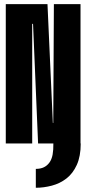

<svg xmlns="http://www.w3.org/2000/svg" viewBox="-20 -695 421 930"><path d="M153.5 214.5Q192 214.5 231 204.2Q270 194 301.5 169.8Q333 145.5 352 103.8Q371 62 371 0H238.5Q239 31 234.8 54Q230.5 77 219.5 92.2Q208.5 107.5 192.5 115.2Q176.5 123 153.5 123ZM8 0H136V-579.5H140L164.5 0H370V-675H241L238 -99.5H236L210 -675H8Z"/></svg>

Font: Anybody UltraCondensed
Style: Bold
Weight: 700
Width: 1
Version: Version 1.113;gftools[0.9.25]